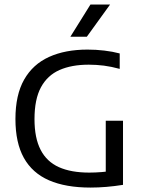

<svg xmlns="http://www.w3.org/2000/svg" viewBox="-20 -821 636 846"><path d="M379 5.5Q269.5 5.5 196 -26.5Q122.5 -58.5 85.2 -125.2Q48 -192 48 -296.5Q48 -403 86.5 -470.5Q125 -538 196.2 -570.2Q267.5 -602.5 365.5 -602.5Q403 -602.5 439.2 -598.2Q475.5 -594 507.5 -585.5V-517.5Q471 -527.5 437.8 -531.8Q404.5 -536 371 -536Q295.5 -536 242.2 -512.5Q189 -489 160.5 -436.5Q132 -384 132 -296Q132 -213 159 -160.8Q186 -108.5 239.5 -84.5Q293 -60.5 373 -60.5Q400 -60.5 427.8 -62.8Q455.5 -65 478.5 -69L446 -38.5V-289H522V-6.5Q484.5 -0.5 448.5 2.5Q412.5 5.5 379 5.5ZM290 -659 378.5 -801H465L362.5 -659Z"/></svg>

Font: Encode Sans SC Condensed Thin
Style: Regular
Weight: 400
Version: Version 3.002